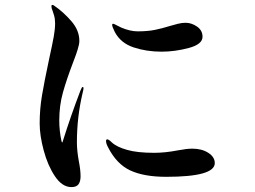

<svg xmlns="http://www.w3.org/2000/svg" viewBox="-20 -771 1040 784"><path d="M142 -267Q142 -325 151.5 -381.5Q161 -438 180 -527Q194 -591 199.5 -621.5Q205 -652 205 -676Q205 -694 200.5 -709Q196 -724 195 -726Q190 -738 190 -745Q190 -751 194 -751Q197 -751 201 -748Q239 -722 271.5 -684.5Q304 -647 304 -604Q304 -591 297.5 -570Q291 -549 285.5 -535Q280 -521 278 -515Q252 -447 237 -393.5Q222 -340 222 -279Q222 -237 231 -195Q233 -189 234 -189Q235 -189 237 -196Q269 -298 308 -400Q314 -416 318 -416Q321 -416 321 -410Q321 -406 317 -390Q294 -292 294 -190Q294 -156 302 -112Q309 -77 309 -51Q309 -30 300.5 -18.5Q292 -7 272 -7Q234 -7 204.5 -51Q175 -95 158.5 -156.5Q142 -218 142 -267ZM449 -640Q438 -662 438 -669Q438 -674 442 -674Q445 -674 455 -668.5Q465 -663 476 -658Q512 -643 542 -643Q583 -643 612.5 -649Q642 -655 674 -665Q691 -670 707 -674Q723 -678 738 -678Q762 -678 784.5 -662.5Q807 -647 807 -621Q807 -590 750.5 -575Q694 -560 640 -560Q578 -560 525.5 -577.5Q473 -595 449 -640ZM421 -170Q413 -185 413 -195Q413 -202 418 -202Q424 -202 436 -190Q456 -171 499 -159Q540 -147 610 -147Q654 -147 706 -157Q743 -164 765 -164Q804 -164 830.5 -147Q857 -130 857 -105Q857 -49 659 -49Q568 -49 512 -75Q456 -101 421 -170Z"/></svg>

Font: Shippori Antique
Style: Regular
Weight: 400
Designer: FONTDASU
Foundry: FONTDASU / Google Inc. / but / Adobe
Version: Version 2.001